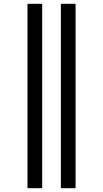

<svg xmlns="http://www.w3.org/2000/svg" viewBox="-20 -843 540 1006"><path d="M299 143V-823H376V143ZM124 143V-823H201V143Z"/></svg>

Font: Iosevka Algr
Style: Regular
Weight: 400
Monospace: yes
Designer: Belleve Invis
Foundry: Belleve Invis
Version: Version 26.0.2; ttfautohint (v1.8.3)